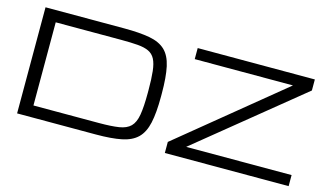

<svg xmlns="http://www.w3.org/2000/svg" viewBox="-86 -1031 2249 1311"><g transform="rotate(15 1038.5 -375.0)"><path d="M95.7 0V-750H652.3Q762.2 -750 833 -736.8Q903.8 -723.6 943.6 -685.8Q983.4 -647.9 999.3 -575.7Q1015.1 -503.4 1015.1 -384.8V-365.2Q1015.1 -250.5 999.3 -178.5Q983.4 -106.4 943.6 -67.6Q903.8 -28.8 833 -14.4Q762.2 0 652.3 0ZM189.5 -81.1H652.3Q739.7 -81.1 793 -89.4Q846.2 -97.7 874 -125.5Q901.9 -153.3 911.6 -210.4Q921.4 -267.6 921.4 -365.2V-384.8Q921.4 -465.8 915.5 -518.6Q909.7 -571.3 893.8 -601.8Q877.9 -632.3 847.9 -646.7Q817.9 -661.1 770 -665Q722.2 -668.9 652.3 -668.9H189.5ZM1140.1 0V-78.1L1865.7 -671.9H1171.4V-750H1999.5V-671.9L1270 -78.1H2015.1V0Z"/></g></svg>

Font: Michroma
Style: Regular
Weight: 400
Designer: Vernon Adams
Foundry: Vernon Adams
Version: Version 1.100; ttfautohint (v1.8.4.7-5d5b);gftools[0.9.29]